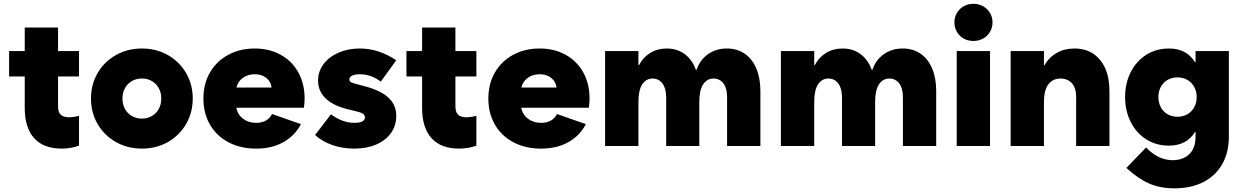

<svg xmlns="http://www.w3.org/2000/svg" viewBox="-20 -775 6597 1019"><path d="M28.3 -503.9H111.3V-628.9H288.1V-503.9H399.4V-369.1H288.1V-213.9Q287.6 -181.2 301.5 -167Q315.4 -152.8 347.7 -152.3Q374.5 -153.3 399.4 -160.2V-2Q356.4 13.7 307.6 13.7Q211.4 13.7 161.4 -41.5Q111.3 -96.7 111.3 -203.1V-369.1H28.3Z M462.9 -252Q462.9 -326.7 498.3 -387.5Q533.7 -448.2 595.5 -482.9Q657.2 -517.6 733.4 -517.6Q809.1 -517.6 870.6 -482.9Q932.1 -448.2 967.5 -387.5Q1002.9 -326.7 1002.9 -252Q1002.9 -177.2 967.5 -116.5Q932.1 -55.7 870.6 -21Q809.1 13.7 733.4 13.7Q657.2 13.7 595.5 -21Q533.7 -55.7 498.3 -116.5Q462.9 -177.2 462.9 -252ZM835.9 -252Q835.9 -282.7 822.8 -306.9Q809.6 -331.1 786.1 -344.7Q762.7 -358.4 733.4 -358.4Q703.6 -358.4 679.9 -344.7Q656.2 -331.1 643.1 -306.9Q629.9 -282.7 629.9 -252Q629.9 -221.2 643.1 -197Q656.2 -172.9 679.9 -159.2Q703.6 -145.5 733.4 -145.5Q762.7 -145.5 786.1 -159.2Q809.6 -172.9 822.8 -197Q835.9 -221.2 835.9 -252Z M1059.6 -252Q1059.6 -330.1 1094.5 -390.4Q1129.4 -450.7 1191.4 -484.1Q1253.4 -517.6 1332 -517.6Q1409.7 -517.6 1470 -484.1Q1530.3 -450.7 1563.5 -390.4Q1596.7 -330.1 1596.7 -252Q1596.7 -229 1592.8 -203.1H1234.4Q1241.2 -166.5 1270 -144.8Q1298.8 -123 1339.8 -123Q1370.1 -123 1391.6 -135.3Q1413.1 -147.5 1423.8 -169.9L1577.1 -116.2Q1545.4 -55.2 1484.6 -20.8Q1423.8 13.7 1339.8 13.7Q1255.9 13.7 1192.4 -20Q1128.9 -53.7 1094.2 -114Q1059.6 -174.3 1059.6 -252ZM1421.4 -310.5Q1418 -341.3 1393.8 -361.1Q1369.6 -380.9 1332 -380.9Q1294.9 -380.9 1268.8 -361.8Q1242.7 -342.8 1234.9 -310.5Z M1652.3 -58.6 1736.3 -168Q1769 -145 1799.1 -134Q1829.1 -123 1861.3 -123Q1888.2 -123 1902.6 -130.6Q1917 -138.2 1917 -152.3Q1917 -164.6 1904.8 -172.1Q1892.6 -179.7 1861.3 -186.5L1837.9 -192.4Q1754.4 -210.4 1711.2 -250Q1668 -289.6 1668 -346.7Q1668 -395.5 1696.8 -434.3Q1725.6 -473.1 1776.4 -495.4Q1827.1 -517.6 1889.6 -517.6Q1990.2 -517.6 2083 -455.1L2001 -341.8Q1949.7 -380.9 1889.6 -380.9Q1863.3 -380.9 1848.6 -373.5Q1834 -366.2 1834 -353.5Q1834 -344.2 1843 -338.9Q1852.1 -333.5 1875 -328.1L1900.4 -321.3Q1994.1 -298.8 2038.8 -259.3Q2083.5 -219.7 2083 -159.2Q2083 -108.4 2055.2 -69.1Q2027.3 -29.8 1976.8 -8.1Q1926.3 13.7 1860.4 13.7Q1798.3 13.7 1743.4 -5.4Q1688.5 -24.4 1652.3 -58.6Z M2137.2 -503.9H2220.2V-628.9H2397V-503.9H2508.3V-369.1H2397V-213.9Q2396.5 -181.2 2410.4 -167Q2424.3 -152.8 2456.5 -152.3Q2483.4 -153.3 2508.3 -160.2V-2Q2465.3 13.7 2416.5 13.7Q2320.3 13.7 2270.3 -41.5Q2220.2 -96.7 2220.2 -203.1V-369.1H2137.2Z M2571.8 -252Q2571.8 -330.1 2606.7 -390.4Q2641.6 -450.7 2703.6 -484.1Q2765.6 -517.6 2844.2 -517.6Q2921.9 -517.6 2982.2 -484.1Q3042.5 -450.7 3075.7 -390.4Q3108.9 -330.1 3108.9 -252Q3108.9 -229 3105 -203.1H2746.6Q2753.4 -166.5 2782.2 -144.8Q2811 -123 2852.1 -123Q2882.3 -123 2903.8 -135.3Q2925.3 -147.5 2936 -169.9L3089.4 -116.2Q3057.6 -55.2 2996.8 -20.8Q2936 13.7 2852.1 13.7Q2768.1 13.7 2704.6 -20Q2641.1 -53.7 2606.4 -114Q2571.8 -174.3 2571.8 -252ZM2933.6 -310.5Q2930.2 -341.3 2906 -361.1Q2881.8 -380.9 2844.2 -380.9Q2807.1 -380.9 2781 -361.8Q2754.9 -342.8 2747.1 -310.5Z M3191.4 -503.9H3368.2V-428.7H3371.1Q3392.1 -470.2 3430.7 -493.9Q3469.2 -517.6 3518.6 -517.6Q3573.7 -517.6 3613.8 -488Q3653.8 -458.5 3673.3 -404.3H3676.8Q3694.3 -456.5 3737.3 -487.1Q3780.3 -517.6 3837.9 -517.6Q3892.1 -517.6 3932.1 -490.2Q3972.2 -462.9 3993.9 -411.9Q4015.6 -360.8 4015.6 -292V0H3838.9V-260.7Q3838.9 -306.2 3819.6 -332Q3800.3 -357.9 3766.6 -358.4Q3731.9 -357.9 3711.7 -327.1Q3691.4 -296.4 3691.4 -232.4V0H3515.6V-260.7Q3515.1 -306.2 3495.8 -332Q3476.6 -357.9 3443.4 -358.4Q3408.7 -357.9 3388.4 -327.1Q3368.2 -296.4 3368.2 -232.4V0H3191.4Z M4124.5 -503.9H4301.3V-428.7H4304.2Q4325.2 -470.2 4363.8 -493.9Q4402.3 -517.6 4451.7 -517.6Q4506.8 -517.6 4546.9 -488Q4586.9 -458.5 4606.4 -404.3H4609.9Q4627.4 -456.5 4670.4 -487.1Q4713.4 -517.6 4771 -517.6Q4825.2 -517.6 4865.2 -490.2Q4905.3 -462.9 4927 -411.9Q4948.7 -360.8 4948.7 -292V0H4772V-260.7Q4772 -306.2 4752.7 -332Q4733.4 -357.9 4699.7 -358.4Q4665 -357.9 4644.8 -327.1Q4624.5 -296.4 4624.5 -232.4V0H4448.7V-260.7Q4448.2 -306.2 4429 -332Q4409.7 -357.9 4376.5 -358.4Q4341.8 -357.9 4321.5 -327.1Q4301.3 -296.4 4301.3 -232.4V0H4124.5Z M5057.6 -503.9H5234.4V0H5057.6ZM5045.4 -656.2Q5045.4 -684.1 5058.6 -706.5Q5071.8 -729 5094.7 -741.9Q5117.7 -754.9 5146 -754.9Q5174.3 -754.9 5197.5 -741.9Q5220.7 -729 5234.1 -706.5Q5247.6 -684.1 5247.6 -656.2Q5247.6 -628.4 5234.1 -605.7Q5220.7 -583 5197.5 -570.3Q5174.3 -557.6 5146 -557.6Q5117.7 -557.6 5094.7 -570.3Q5071.8 -583 5058.6 -605.7Q5045.4 -628.4 5045.4 -656.2Z M5343.8 -503.9H5520.5V-428.7H5523.9Q5546.4 -470.2 5587.9 -493.9Q5629.4 -517.6 5682.6 -517.6Q5739.7 -517.6 5781.5 -490.2Q5823.2 -462.9 5845.7 -412.1Q5868.2 -361.3 5868.2 -292V0H5691.4V-260.7Q5691.9 -306.2 5669.7 -332Q5647.5 -357.9 5608.4 -358.4Q5567.4 -357.9 5543.9 -327.1Q5520.5 -296.4 5520.5 -232.4V0H5343.8Z M6331.1 -259.8Q6331.1 -290 6317.9 -314Q6304.7 -337.9 6281.5 -351.1Q6258.3 -364.3 6229.5 -364.3Q6200.2 -364.3 6177 -351.1Q6153.8 -337.9 6140.9 -314Q6127.9 -290 6127.9 -259.8Q6127.9 -229.5 6140.9 -205.6Q6153.8 -181.6 6177 -168.5Q6200.2 -155.3 6229.5 -155.3Q6258.3 -155.3 6281.5 -168.5Q6304.7 -181.6 6317.9 -205.6Q6331.1 -229.5 6331.1 -259.8ZM5958 116.2 6062.5 7.8Q6096.7 42.5 6130.6 58.6Q6164.6 74.7 6203.1 75.2Q6261.2 74.7 6293.5 41.5Q6325.7 8.3 6325.2 -50.8V-75.2H6322.8Q6277.8 -2 6183.6 -2Q6116.2 -2 6063.2 -35.6Q6010.3 -69.3 5980.7 -128.2Q5951.2 -187 5951.2 -259.8Q5951.2 -332.5 5980.7 -391.4Q6010.3 -450.2 6063.2 -483.9Q6116.2 -517.6 6183.6 -517.6Q6277.8 -517.6 6321.8 -445.3H6325.2V-503.9H6502V-50.8Q6502 33.7 6467 95.7Q6432.1 157.7 6366.7 191.2Q6301.3 224.6 6212.9 224.6Q6137.2 224.6 6078.4 198.7Q6019.5 172.9 5958 116.2Z"/></svg>

Font: Wanted Sans Black
Style: Regular
Weight: 900
Designer: Original Design by Kil Hyung-jin and Kang Hanbin, Wanted Lab, Inc; Hangeul from Source Han Sans by Jang Soo-young and Ka
Foundry: Wanted Lab, Inc.
Version: Version 1.003